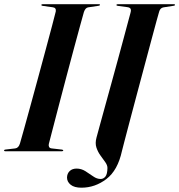

<svg xmlns="http://www.w3.org/2000/svg" viewBox="-32 -720 854 914"><path d="M200.5 -35Q198.5 -27 201.5 -20.8Q204.5 -14.5 214 -13.5L262 -8Q269 -7 269 -4Q269 0 263 0H-7Q-12.5 0 -12.5 -3.5Q-12.5 -7.5 -6.5 -8L40.5 -13.5Q56.5 -15.5 63 -37Q69.5 -59 83 -107.8Q96.5 -156.5 114 -220.2Q131.5 -284 150.2 -353Q169 -422 186 -485.5Q203 -549 215.8 -597Q228.5 -645 233.5 -665.5Q236.5 -683.5 218.5 -685.5L171.5 -692Q165 -692.5 165 -696.5Q165 -700 171 -700H439Q444 -700 444 -697Q444 -693.5 437.5 -692.5L387.5 -685Q374.5 -683 367.5 -663Q361.5 -642.5 348.5 -594.5Q335.5 -546.5 318.2 -482.8Q301 -419 282.8 -350Q264.5 -281 247.8 -217Q231 -153 218.5 -104.5Q206 -56 200.5 -35ZM725.5 -664Q723.5 -658.5 713.5 -621.5Q703.5 -584.5 688 -527Q672.5 -469.5 654.5 -401.8Q636.5 -334 618.2 -266Q600 -198 584.8 -140.2Q569.5 -82.5 559.8 -45Q550 -7.5 548.5 -1Q528.5 91 474.5 132.2Q420.5 173.5 355.5 173.5Q322 173.5 304.5 159.5Q287 145.5 287 125Q287.5 106 299.8 94.2Q312 82.5 332.5 82.5Q355 82.5 374.5 94.8Q394 107 411.5 119.5Q429 132 447 132Q460.5 132 469.8 120.5Q479 109 479.5 79.5Q479.5 66.5 469.2 52Q459 37.5 446.5 20.5Q434 3.5 427 -17.5Q420 -38.5 427.5 -65.5Q432 -82.5 442.8 -121.8Q453.5 -161 468 -213.5Q482.5 -266 498.5 -324.2Q514.5 -382.5 530 -439.2Q545.5 -496 558.2 -543.5Q571 -591 579.2 -621.8Q587.5 -652.5 589 -658Q593 -672 589.5 -678.2Q586 -684.5 574 -686L529.5 -692Q522 -692.5 522.5 -696.5Q522.5 -700 528.5 -700H796Q801 -700 801 -697Q801 -693 794.5 -692.5L746.5 -685Q730.5 -682.5 725.5 -664Z"/></svg>

Font: Fraunces 144pt SemiBold
Style: Italic
Weight: 600
Italic angle: -16°
Version: Version 1.000;[0bf87f6ff]